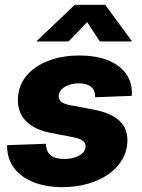

<svg xmlns="http://www.w3.org/2000/svg" viewBox="-20 -770 594 802"><path d="M241.7 11.7Q172.4 11.7 120.4 -8.8Q68.4 -29.3 39.6 -67.1Q10.7 -105 9.8 -156.7Q9.8 -158.7 9.8 -160.2Q9.8 -161.6 9.8 -163.6L171.9 -169.4Q172.9 -137.2 191.4 -121.6Q210 -106 248.5 -106Q271.5 -106 291.5 -112.1Q311.5 -118.2 324.2 -129.9Q336.9 -141.6 337.4 -157.7Q337.9 -172.9 325.7 -182.1Q313.5 -191.4 285.6 -196.8L194.3 -214.4Q125 -227.5 89.4 -263.4Q53.7 -299.3 54.7 -353.5Q55.7 -411.1 89.8 -452.6Q124 -494.1 181.9 -516.1Q239.7 -538.1 311 -538.1Q412.6 -538.1 470.7 -497.1Q528.8 -456.1 530.8 -386.7Q530.8 -382.8 530.8 -378.4Q530.8 -374 530.3 -369.6L377.4 -363.8Q377.9 -392.6 360.4 -407.2Q342.8 -421.9 309.1 -421.9Q288.1 -421.9 269 -415.5Q250 -409.2 237.8 -397.2Q225.6 -385.3 225.1 -368.7Q224.6 -355 235.1 -345.5Q245.6 -335.9 271 -331.1L371.6 -312Q443.4 -298.3 478.3 -266.1Q513.2 -233.9 512.2 -181.6Q511.2 -137.7 489.7 -102.1Q468.3 -66.4 431.2 -41Q394 -15.6 345.2 -2Q296.4 11.7 241.7 11.7ZM266.1 -596.7H132.8V-598.1L292.5 -750H419.4L530.8 -598.1V-596.7H397L344.2 -677.7Z"/></svg>

Font: Inter 24pt ExtraBold
Style: Italic
Weight: 800
Italic angle: -9.3988°
Designer: Rasmus Andersson
Foundry: rsms
Version: Version 4.001;git-66647c0bb